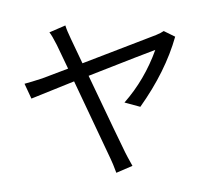

<svg xmlns="http://www.w3.org/2000/svg" viewBox="-88 -898 1177 1045"><g transform="rotate(-10 500.0 -375.0)"><path d="M916 -630Q831 -453 663 -287L582 -325Q711 -428 797 -578Q750 -570 415 -502Q520 -120 539 -56Q544 -38 565 22L472 44Q462 -11 454 -38L332 -486Q98 -437 87 -434L64 -520Q100 -523 164 -532L312 -560L274 -697Q257 -753 246 -772L338 -794Q341 -767 355 -717L394 -575Q783 -650 815 -657Q843 -663 860 -671Z"/></g></svg>

Font: KaiGen Gothic CN Regular
Style: Regular
Weight: 400
Designer: Ryoko NISHIZUKA  (kana & ideographs); Paul D. Hunt (Latin, Greek & Cyrillic); Wenlong ZHANG  (bopomofo); Sandoll Communi
Foundry: Adobe Systems Incorporated
Version: Version 1.002.20150501